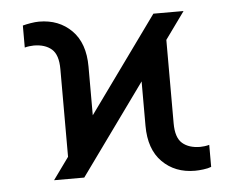

<svg xmlns="http://www.w3.org/2000/svg" viewBox="-45 -605 812 666"><g transform="rotate(-5 361.0 -272.0)"><path d="M117.9 0 173.3 -76.7V-382.1Q173.3 -432.2 150.4 -451.9Q127.5 -471.6 88.1 -471.6Q81.7 -471.6 73 -470.5Q64.3 -469.5 56.8 -467.3V-544Q68.5 -547.2 84.7 -549.9Q100.9 -552.6 113.6 -552.6Q182.9 -552.6 227.1 -508.3Q271.3 -464.1 271.3 -382.1V-212.7L511.4 -545.5H616.5L548.3 -451V-160.5Q548.3 -110.4 571.2 -90.7Q594.1 -71 633.5 -71Q639.9 -71 648.6 -72.1Q657.3 -73.2 664.8 -75.3V1.4Q654.1 5.7 637.4 7.8Q620.7 9.9 608 9.9Q538.7 9.9 494.5 -34.3Q450.3 -78.5 450.3 -160.5V-315L223 0Z"/></g></svg>

Font: Inter Alia
Style: Regular
Weight: 400
Designer: Rasmus Andersson (Latin, Greek, Cyrillic etc.) and Evan from Shavian.info (Shavian, old style figures)
Foundry: Shavian.info
Version: Version 0.001;git-37ab20767